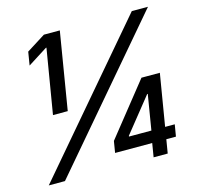

<svg xmlns="http://www.w3.org/2000/svg" viewBox="-106 -839 979 951"><g transform="rotate(-15 384.0 -364.0)"><path d="M280.8 -727.5 215.3 -331.1H139.6L194.8 -662.1H191.9L91.3 -598.1L102.5 -666.5L199.2 -727.5ZM29.3 0 649.9 -727.5H732.9L112.3 0ZM388.2 -70.3 397.9 -129.4 610.8 -396.5H663.1L648.4 -311H617.2L476.1 -134.8L475.6 -130.9H710.4L700.2 -70.3ZM566.9 0 581.5 -88.4 587.9 -114.7 634.3 -396.5H705.1L639.2 0Z"/></g></svg>

Font: Inter 20pt
Style: Italic
Weight: 400
Italic angle: -9.3988°
Version: Version 4.001;git-66647c0bb